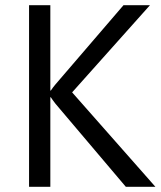

<svg xmlns="http://www.w3.org/2000/svg" viewBox="-20 -720 620 740"><path d="M579 0H465L194 -320Q180 -338 176 -345H174V0H92V-700H174V-371H176Q183 -382 194 -395L456 -700H558L258 -364Z"/></svg>

Font: A_ThatdaokhamC
Style: Regular
Weight: 400
Designer: Rangsiwut Chaisin
Foundry: Rangsiwut Chaisin
Version: Version 1.000